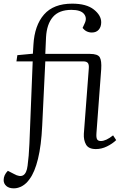

<svg xmlns="http://www.w3.org/2000/svg" viewBox="-53 -802 671 1051"><path d="M23 229Q-4 229 -18.5 216Q-33 203 -33 184Q-33 156 -10 133L23 150Q88 187 98 105Q105 55 108 -15L126 -466H37L42 -500L127 -508L130 -557Q136 -663 188 -722.5Q240 -782 342 -782Q420 -782 460.5 -750Q501 -718 501 -680Q501 -655 487.5 -639.5Q474 -624 450 -624Q419 -624 399 -649L410 -673Q425 -703 407 -725.5Q389 -748 338 -748Q270 -748 236.5 -709Q203 -670 199 -598L195 -507H439Q482 -507 493 -488.5Q504 -470 501 -423L475 -74Q473 -49 478.5 -39.5Q484 -30 499 -30Q527 -30 566 -61L583 -35Q562 -15 532.5 -0.5Q503 14 472 14Q432 14 418 -10.5Q404 -35 406 -70L433 -426Q435 -448 428 -457Q421 -466 403 -466H195L178 -114Q173 -6 155 67.5Q137 141 109 178Q92 203 69 216Q46 229 23 229Z"/></svg>

Font: Literata 36pt Light
Style: Italic
Weight: 300
Italic angle: -2°
Designer: Latin by Veronika Burian and Jose Scaglione. Greek by Irene Vlachou. Cyrillic by Vera Evstafieva
Foundry: TypeTogether
Version: Version 3.002